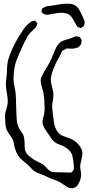

<svg xmlns="http://www.w3.org/2000/svg" viewBox="-20 -815 478 1039"><path d="M208 -747Q207 -747 205.5 -748.5Q204 -750 204 -751Q203 -752 206 -759Q206 -766 209 -769Q209 -770 214 -772Q216 -773 220 -775.5Q224 -778 226 -779Q229 -780 233.5 -781Q238 -782 240 -782Q260 -784 270 -786Q276 -787 299 -791Q322 -795 342 -795Q371 -795 383 -788Q396 -781 405 -768Q414 -755 423 -734Q431 -719 435 -707Q438 -698 438 -696V-694L437 -686Q436 -684 436 -680.5Q436 -677 435 -675Q433 -672 423 -667Q421 -663 418 -663L413 -665Q402 -668 399 -670L395 -677Q387 -689 381 -700Q368 -729 347 -740L336 -743Q324 -746 312 -746Q296 -746 264 -740Q247 -736 236 -735Q231 -735 217 -739ZM414 91Q415 99 417 110.5Q419 122 419 129Q419 157 403 181Q402 183 400 187Q398 191 396 192Q395 194 391.5 195.5Q388 197 387 198Q379 203 377 204L365 203Q357 203 354 202Q350 201 347 199Q344 197 342 196Q335 192 321 182Q307 172 299 168Q289 163 276 158.5Q263 154 258 152Q250 149 237 143Q224 137 216 133Q210 131 198 126.5Q186 122 178 118Q163 111 149.5 96.5Q136 82 129 75Q123 70 112 61.5Q101 53 94 46Q70 21 61 -12Q58 -20 56 -33Q54 -46 51 -55Q46 -68 33 -85Q22 -100 17 -111Q10 -127 9 -145.5Q8 -164 8 -167Q7 -174 7 -189Q7 -202 15 -226Q22 -252 22 -261Q23 -279 17 -313Q16 -319 14 -333Q12 -347 12 -358Q12 -373 14 -391Q16 -409 17 -417Q18 -425 18 -442Q18 -447 19 -459.5Q20 -472 22 -482Q25 -497 32 -514.5Q39 -532 42 -540Q54 -570 79 -613Q103 -651 109 -659Q123 -678 138 -690Q150 -699 150 -699Q153 -700 157.5 -701Q162 -702 164 -702Q168 -704 170 -704L173 -699Q182 -690 182 -688Q183 -687 182 -685.5Q181 -684 181 -683Q179 -679 177 -673Q175 -668 170 -663Q165 -658 162 -655Q157 -651 147 -641Q137 -631 131 -622Q128 -617 114 -590Q94 -548 85 -526L77 -507L66 -480Q60 -461 57 -439Q53 -407 53 -390Q53 -377 54 -370Q55 -364 59 -345Q63 -325 65 -306Q67 -276 67 -251L69 -196Q69 -189 70 -175.5Q71 -162 72 -153L78 -132Q82 -123 92 -107Q93 -105 99.5 -96Q106 -87 109 -76Q113 -60 113 -39Q113 -21 114.5 -9.5Q116 2 122 12Q126 20 144 35Q166 52 188 62Q192 64 199 67Q206 70 210 73Q215 76 231 92Q247 110 258 114Q265 117 281 117Q316 117 334 118Q342 119 358 119Q365 119 367 118L372 112Q373 110 375.5 108Q378 106 379 103Q380 100 379.5 97Q379 94 380 91Q380 78 376 52Q375 48 373.5 37Q372 26 368 18Q356 -8 321 -25Q314 -28 301 -33Q288 -38 280 -43Q268 -52 259 -64Q250 -76 236 -98Q219 -122 216 -131Q210 -142 210 -155Q210 -165 213.5 -177.5Q217 -190 218 -195Q223 -219 221 -242Q220 -250 220 -267Q220 -272 219 -284.5Q218 -297 216 -307Q215 -315 212 -325Q209 -335 208 -338Q200 -364 200 -377Q200 -389 204.5 -399Q209 -409 219 -427L243 -467Q256 -490 272 -530Q273 -533 279 -547.5Q285 -562 294 -573Q301 -582 310 -589Q319 -595 334 -599Q349 -603 358 -606L381 -615Q383 -616 385.5 -617Q388 -618 391 -619Q394 -619 406 -616Q407 -616 408.5 -616.5Q410 -617 412 -616Q413 -615 413 -613.5Q413 -612 414 -611Q415 -609 418.5 -604.5Q422 -600 422 -597Q423 -596 422 -593Q421 -590 421 -589Q420 -586 420 -581.5Q420 -577 419 -575Q419 -575 415 -571Q409 -562 404 -559L394 -556Q377 -550 356 -552Q353 -552 348 -552.5Q343 -553 340 -552Q337 -551 333 -548.5Q329 -546 327 -545Q321 -543 319 -541Q317 -540 315.5 -536.5Q314 -533 313 -531Q309 -525 298 -501Q283 -478 269 -441.5Q255 -405 255 -383Q255 -367 262 -344Q263 -339 266 -326.5Q269 -314 269 -302Q269 -291 268 -283.5Q267 -276 266 -271Q262 -251 262 -240Q262 -231 267 -191Q268 -185 270.5 -162Q273 -139 281 -121Q291 -98 307 -87Q316 -80 344 -71L367 -62Q391 -51 408.5 -28.5Q426 -6 426 17Q426 28 420 52Q416 67 415 72Z"/></svg>

Font: Rubik-Burned
Style: Regular
Weight: 400
Designer: NaN (generative design), Hubert & Fischer (Rubik source font outlines)
Foundry: NaN, Hubert & Fischer
Version: Version 1.000